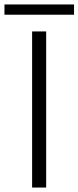

<svg xmlns="http://www.w3.org/2000/svg" viewBox="-45 -841 352 861"><path d="M99 0V-700H162V0ZM-25 -775V-821H287V-775Z"/></svg>

Font: REM ExtraLight
Style: Regular
Weight: 250
Designer: Octavio Pardo
Foundry: Ashler Design
Version: Version 1.005;gftools[0.9.28]